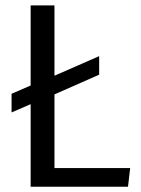

<svg xmlns="http://www.w3.org/2000/svg" viewBox="-20 -708 535 728"><path d="M96.2 0V-313L23.9 -281.7V-352.5L96.2 -383.8V-687.5H186.5V-420.9L356 -495.1V-424.8L186.5 -350.1V-70.8H473.6L465.3 0Z"/></svg>

Font: Mako
Style: Regular
Weight: 400
Designer: vernon adams
Foundry: vernon adams
Version: Version 1.000